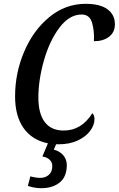

<svg xmlns="http://www.w3.org/2000/svg" viewBox="-20 -746 622 1006"><path d="M472 -530Q475 -586 462 -628Q449 -670 408 -670Q343 -670 291 -600.5Q239 -531 210 -428.5Q181 -326 181 -235Q181 -151 214.5 -106.5Q248 -62 314 -62Q407 -62 464 -153Q475 -142 475 -121Q475 -91 452.5 -60.5Q430 -30 387.5 -10Q345 10 288 10H274L262 38Q293 46 311.5 67.5Q330 89 330 119Q330 180 293 210Q256 240 197 240Q160 240 126 228L139 178Q168 186 191 186Q218 186 236 170Q254 154 254 124Q254 104 239.5 90.5Q225 77 202 74L231 5Q148 -12 103.5 -75Q59 -138 59 -241Q59 -363 106.5 -475Q154 -587 238.5 -656.5Q323 -726 429 -726Q504 -726 543 -697.5Q582 -669 582 -619Q582 -577 551.5 -553.5Q521 -530 472 -530Z"/></svg>

Font: Noto Serif CondSemiBold
Style: Italic
Weight: 600
Width: 3
Italic angle: -12°
Designer: Monotype Design Team
Foundry: Monotype Imaging Inc.
Version: Version 1.001